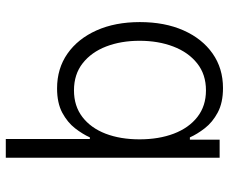

<svg xmlns="http://www.w3.org/2000/svg" viewBox="-83 -684 779 653"><g transform="rotate(-90 306.5 -357.5)"><path d="M96.6 0V-727.3H160.2V-441.4H165.8Q176.8 -465.9 196.7 -491.7Q216.6 -517.4 249.6 -535.2Q282.7 -552.9 332.4 -552.9Q399.9 -552.9 450.5 -517.6Q501.1 -482.2 529.5 -418.9Q557.9 -355.5 557.9 -271.3Q557.9 -186.8 529.7 -123Q501.4 -59.3 451 -24Q400.6 11.4 333.5 11.4Q283.7 11.4 250.5 -6.4Q217.3 -24.1 197.1 -50.2Q176.8 -76.3 165.8 -101.2H158V0ZM159.1 -272.4Q159.1 -206.7 178.6 -155.5Q198.2 -104.4 235.4 -75.5Q272.7 -46.5 325.6 -46.5Q380 -46.5 417.6 -76.5Q455.3 -106.5 474.8 -157.7Q494.3 -208.8 494.3 -272.4Q494.3 -335.2 475 -385.7Q455.6 -436.1 418 -465.7Q380.3 -495.4 325.6 -495.4Q272.4 -495.4 235.1 -466.8Q197.8 -438.2 178.4 -388Q159.1 -337.7 159.1 -272.4Z"/></g></svg>

Font: Inter UI Light
Style: Regular
Weight: 300
Designer: Rasmus Andersson
Foundry: rsms
Version: 3.2;8d6f07862